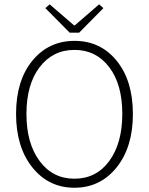

<svg xmlns="http://www.w3.org/2000/svg" viewBox="-20 -861 692 893"><path d="M304.2 -709 190.9 -823.2 210.9 -840.8 324.2 -743.2H328.1L440.9 -840.8L460.9 -823.2L348.1 -709ZM326.2 -29.8Q427.7 -29.8 488.3 -112.3Q548.8 -194.8 548.8 -331.5Q548.8 -468.8 487.8 -548.8Q426.8 -628.9 326.2 -628.9Q225.6 -628.9 164.1 -548.3Q103 -467.8 103 -331.1Q103 -194.3 164.1 -112.3Q225.1 -29.8 326.2 -29.8ZM130.4 -578.6Q206.1 -670.9 326.7 -670.9Q447.3 -670.9 522.5 -578.6Q597.7 -486.3 598.1 -332Q598.6 -177.7 522.5 -82.5Q446.3 12.2 326.2 12.2Q206.1 12.2 130.4 -82.5Q54.7 -177.2 54.7 -331.5Q54.7 -485.8 130.4 -578.6Z"/></svg>

Font: SourceSansPro-Light
Style: Regular
Weight: 300
Designer: Paul D. Hunt
Foundry: Adobe Systems Incorporated
Version: Version 2.020;PS 2.0;hotconv 1.0.86;makeotf.lib2.5.63406